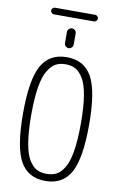

<svg xmlns="http://www.w3.org/2000/svg" viewBox="-109 -1078 717 1146"><g transform="rotate(10 250.0 -505.0)"><path d="M310.1 -683.6Q285.2 -697.3 250 -697.3Q214.8 -697.3 189.9 -683.6Q165 -669.9 143.6 -635.3Q122.1 -600.6 110.8 -533.2Q99.6 -465.8 99.6 -364.7Q99.6 -263.7 110.8 -196.3Q122.1 -128.9 143.6 -94.2Q165 -59.6 189.9 -46.4Q214.8 -33.2 250 -33.2Q285.2 -33.2 310.1 -46.4Q335 -59.6 356.4 -94.2Q377.9 -128.9 389.2 -196.3Q400.4 -263.7 400.4 -364.7Q400.4 -465.8 389.2 -533.2Q377.9 -600.6 356.4 -635.3Q335 -669.9 310.1 -683.6ZM402.8 -75.7Q355.5 9.8 250 9.8Q144.5 9.8 97.2 -75.7Q49.8 -161.1 49.8 -365.2Q49.8 -569.3 97.2 -654.8Q144.5 -740.2 250 -740.2Q355.5 -740.2 402.8 -654.8Q450.2 -569.3 450.2 -365.2Q450.2 -161.1 402.8 -75.7ZM372.1 -978.5H127.9Q120.1 -978.5 114.3 -984.9Q108.4 -991.2 108.4 -999Q108.4 -1006.8 114.3 -1012.7Q120.1 -1018.6 127.9 -1018.6H372.1Q379.9 -1018.6 385.7 -1012.7Q391.6 -1006.8 391.6 -999Q391.6 -991.2 385.7 -984.9Q379.9 -978.5 372.1 -978.5ZM223.6 -888.7Q223.6 -899.4 231.9 -907.2Q240.2 -915 250 -915Q259.8 -915 268.1 -907.7Q276.4 -900.4 276.4 -888.7V-821.3Q276.4 -810.5 268.1 -802.7Q259.8 -794.9 250 -794.9Q240.2 -794.9 231.9 -802.2Q223.6 -809.6 223.6 -821.3Z"/></g></svg>

Font: Rounded-X Mgen+ 1mn light
Style: Regular
Weight: 200
Designer: [Source Han Sans]
Ryoko NISHIZUKA  (kana & ideographs); Paul D. Hunt (Latin, Greek & Cyrillic); Wenlong ZHANG  (bopomofo
Version: Version 1.059.20150602